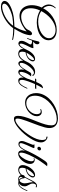

<svg xmlns="http://www.w3.org/2000/svg" viewBox="1364 -2299 1265 4125"><g transform="rotate(90 1996.5 -236.5)"><path d="M82 376Q23 376 -11.5 354Q-46 332 -46 298Q-46 266 -22 238Q2 210 40.5 187.5Q79 165 124.5 147.5Q170 130 213.5 118.5Q257 107 290 103Q321 98 358.5 95Q396 92 434.5 89.5Q473 87 504 87Q541 24 564.5 -32Q588 -88 606 -161L610 -177Q591 -159 556.5 -133.5Q522 -108 476.5 -82.5Q431 -57 379.5 -40Q328 -23 274 -23Q203 -23 151.5 -57Q100 -91 72.5 -151.5Q45 -212 45 -291Q45 -338 57 -391.5Q69 -445 96 -501Q65 -533 47.5 -572Q30 -611 30 -652Q30 -688 45 -723.5Q60 -759 92 -792Q101 -802 109 -802Q113 -802 113 -798Q113 -792 106 -784Q83 -756 72 -725Q61 -694 61 -663Q61 -628 74.5 -594Q88 -560 113 -531Q139 -586 184.5 -638Q230 -690 291 -731.5Q352 -773 424 -797.5Q496 -822 574 -822Q678 -822 738.5 -777Q799 -732 799 -641Q799 -598 775.5 -555Q752 -512 704.5 -476Q657 -440 586.5 -418Q516 -396 423 -394Q350 -393 279 -412.5Q208 -432 159 -464Q134 -411 122.5 -360.5Q111 -310 111 -266Q111 -165 160.5 -112Q210 -59 293 -59Q338 -59 383.5 -72.5Q429 -86 468 -108Q507 -130 534.5 -154.5Q562 -179 571 -200Q594 -252 616.5 -272.5Q639 -293 657 -293Q672 -293 682.5 -279.5Q693 -266 690 -243Q680 -160 644.5 -82Q609 -4 553 87Q621 88 675.5 94.5Q730 101 774 112Q786 115 790.5 119.5Q795 124 795 127Q795 134 783 134Q777 134 766 131Q743 125 705 120.5Q667 116 623.5 114Q580 112 540 112Q498 172 440.5 220.5Q383 269 318.5 304Q254 339 192.5 357.5Q131 376 82 376ZM396 -424Q464 -424 528 -442Q592 -460 643 -492Q694 -524 724.5 -566.5Q755 -609 755 -657Q755 -701 730.5 -732.5Q706 -764 668 -781Q630 -798 587 -798Q519 -798 457 -772Q395 -746 342 -702.5Q289 -659 245.5 -604Q202 -549 172 -491Q213 -460 271.5 -442Q330 -424 396 -424ZM80 350Q119 350 172 334.5Q225 319 283 289Q341 259 394.5 215Q448 171 488 114Q440 115 393.5 118.5Q347 122 301 130Q276 134 239.5 145Q203 156 164 173Q125 190 90.5 211Q56 232 34.5 256Q13 280 13 305Q13 323 28.5 336.5Q44 350 80 350Z M753 -196Q761 -213 774 -250.5Q787 -288 801 -334Q815 -380 822 -421Q825 -437 833 -444.5Q841 -452 850 -452Q863 -452 874 -439.5Q885 -427 885 -404Q885 -376 868.5 -356Q852 -336 828 -318Q838 -317 849 -316.5Q860 -316 873 -316Q920 -316 966 -322Q968 -316 968 -313Q968 -300 960.5 -280Q953 -260 945 -244Q941 -235 929 -211.5Q917 -188 903 -158.5Q889 -129 879.5 -100.5Q870 -72 870 -52Q870 -26 890 -26Q909 -26 943 -70.5Q977 -115 1011 -193Q1023 -193 1023 -184Q1012 -157 995.5 -125Q979 -93 959 -64.5Q939 -36 916 -17.5Q893 1 868 1Q849 1 830 -14.5Q811 -30 811 -65Q811 -96 823 -125.5Q835 -155 850 -181Q865 -207 877 -227Q889 -247 889 -259Q889 -277 866.5 -285Q844 -293 808 -294Q790 -248 781 -226Q772 -204 764 -184Q748 -184 753 -196Z M1083 4Q1046 4 1016.5 -20Q987 -44 987 -93Q987 -134 1005.5 -180Q1024 -226 1054.5 -266.5Q1085 -307 1122.5 -332.5Q1160 -358 1198 -358Q1217 -358 1235 -347Q1253 -336 1253 -309Q1253 -284 1234 -254Q1215 -224 1180 -198Q1165 -187 1142 -177Q1119 -167 1096 -160.5Q1073 -154 1058 -154Q1053 -142 1048.5 -122Q1044 -102 1044 -81Q1044 -56 1054 -36Q1064 -16 1091 -16Q1124 -16 1152.5 -35Q1181 -54 1203.5 -83Q1226 -112 1242 -142Q1258 -172 1267 -193Q1279 -193 1279 -184Q1266 -156 1249.5 -123Q1233 -90 1210.5 -61.5Q1188 -33 1156.5 -14.5Q1125 4 1083 4ZM1065 -172Q1079 -172 1112 -182.5Q1145 -193 1172 -216Q1198 -239 1212 -266.5Q1226 -294 1226 -313Q1226 -335 1210 -335Q1198 -335 1177 -319Q1156 -303 1125 -265Q1106 -241 1089 -213Q1072 -185 1065 -172Z M1484 3Q1461 3 1443.5 -10Q1426 -23 1426 -63Q1426 -80 1428.5 -95Q1431 -110 1435 -127Q1426 -112 1410 -90Q1394 -68 1374.5 -47Q1355 -26 1334.5 -12Q1314 2 1296 2Q1270 2 1254 -21.5Q1238 -45 1238 -83Q1238 -124 1257 -171Q1276 -218 1309 -261Q1342 -304 1385 -331Q1428 -358 1475 -358Q1498 -358 1519 -350.5Q1540 -343 1556 -326Q1563 -319 1563 -310Q1563 -304 1558 -300Q1553 -296 1545 -298Q1534 -333 1498 -333Q1481 -333 1459 -322Q1432 -308 1401.5 -277.5Q1371 -247 1344.5 -208.5Q1318 -170 1301 -131Q1284 -92 1284 -60Q1284 -27 1309 -27Q1331 -27 1354.5 -48Q1378 -69 1399.5 -100.5Q1421 -132 1439 -163Q1457 -194 1467 -213Q1482 -240 1495 -258Q1508 -276 1532 -276Q1543 -276 1554 -273Q1565 -270 1577 -272Q1547 -242 1524.5 -201Q1502 -160 1490 -120.5Q1478 -81 1478 -54Q1478 -24 1498 -24Q1514 -24 1532.5 -42Q1551 -60 1568.5 -87.5Q1586 -115 1601 -143.5Q1616 -172 1625 -193Q1630 -193 1633.5 -192Q1637 -191 1637 -184Q1636 -180 1633.5 -175.5Q1631 -171 1626 -160Q1618 -144 1604 -117Q1590 -90 1571 -62.5Q1552 -35 1530 -16Q1508 3 1484 3Z M1832 -528Q1819 -509 1803 -480Q1787 -451 1773.5 -424Q1760 -397 1753 -383H1845Q1845 -379 1841.5 -370Q1838 -361 1828 -357H1741Q1729 -330 1713.5 -292Q1698 -254 1683.5 -213Q1669 -172 1659.5 -136.5Q1650 -101 1650 -79Q1650 -49 1658 -34.5Q1666 -20 1687 -20Q1714 -20 1739 -46.5Q1764 -73 1786.5 -113Q1809 -153 1826 -193Q1838 -193 1838 -184Q1827 -157 1811 -125Q1795 -93 1774.5 -63.5Q1754 -34 1728.5 -15.5Q1703 3 1672 3Q1630 3 1615 -20.5Q1600 -44 1600 -81Q1600 -108 1610 -146.5Q1620 -185 1634.5 -226Q1649 -267 1663 -302.5Q1677 -338 1685 -357H1621Q1621 -365 1628 -374Q1635 -383 1643 -383H1696Q1704 -399 1714.5 -423Q1725 -447 1743 -476Q1758 -500 1781.5 -514Q1805 -528 1832 -528Z M2685 -659Q2685 -621 2670.5 -565.5Q2656 -510 2632.5 -444.5Q2609 -379 2583 -311Q2557 -243 2533.5 -179.5Q2510 -116 2495.5 -64.5Q2481 -13 2481 18Q2481 65 2512 65Q2542 65 2585 37.5Q2628 10 2676.5 -36.5Q2725 -83 2772 -142.5Q2819 -202 2857.5 -266Q2896 -330 2919 -392.5Q2942 -455 2942 -507Q2942 -542 2932.5 -570Q2923 -598 2893 -598Q2880 -598 2872.5 -603.5Q2865 -609 2865 -614Q2865 -624 2882 -624Q2894 -624 2912.5 -615.5Q2931 -607 2949.5 -589.5Q2968 -572 2981 -545Q2994 -518 2994 -481Q2994 -435 2969.5 -374.5Q2945 -314 2903.5 -249.5Q2862 -185 2809.5 -123.5Q2757 -62 2700 -12.5Q2643 37 2588.5 66.5Q2534 96 2488 96Q2449 96 2436 72Q2423 48 2423 9Q2423 -52 2443.5 -124Q2464 -196 2494.5 -273.5Q2525 -351 2555.5 -428Q2586 -505 2606.5 -576Q2627 -647 2627 -707Q2627 -775 2588.5 -799Q2550 -823 2488 -823Q2427 -823 2358.5 -800Q2290 -777 2224.5 -735Q2159 -693 2106 -634.5Q2053 -576 2021.5 -504.5Q1990 -433 1990 -351Q1990 -303 2006.5 -261.5Q2023 -220 2060 -194.5Q2097 -169 2157 -169Q2202 -169 2243.5 -188Q2285 -207 2317 -239.5Q2349 -272 2368 -312Q2387 -352 2387 -394Q2387 -428 2373 -453.5Q2359 -479 2326 -479Q2313 -479 2299 -475Q2285 -471 2280 -471Q2275 -471 2275 -477Q2275 -479 2277 -482Q2279 -485 2284 -488Q2295 -494 2311 -497.5Q2327 -501 2339 -501Q2383 -501 2407 -470Q2431 -439 2431 -395Q2431 -347 2406 -302Q2381 -257 2339.5 -221Q2298 -185 2246.5 -164Q2195 -143 2141 -143Q2074 -143 2027.5 -176Q1981 -209 1957.5 -262.5Q1934 -316 1934 -377Q1934 -456 1965.5 -527.5Q1997 -599 2052 -657.5Q2107 -716 2177 -759Q2247 -802 2324.5 -825.5Q2402 -849 2479 -849Q2537 -849 2583.5 -830Q2630 -811 2657.5 -769.5Q2685 -728 2685 -659Z M3030 0Q2993 0 2978 -21.5Q2963 -43 2963 -71Q2963 -86 2966.5 -101.5Q2970 -117 2975 -130L3042 -301Q3045 -309 3045 -315Q3045 -325 3040 -332.5Q3035 -340 3033 -343L3088 -345Q3103 -346 3109.5 -341.5Q3116 -337 3116 -331Q3116 -325 3109 -309Q3099 -285 3082 -249Q3065 -213 3048.5 -175Q3032 -137 3020.5 -104Q3009 -71 3009 -53Q3009 -40 3015.5 -31Q3022 -22 3038 -22Q3059 -22 3079.5 -38.5Q3100 -55 3118 -81Q3136 -107 3151.5 -137Q3167 -167 3178 -193Q3190 -193 3190 -184Q3180 -159 3164 -127Q3148 -95 3127.5 -66.5Q3107 -38 3082.5 -19Q3058 0 3030 0ZM3119 -407Q3106 -407 3096.5 -417Q3087 -427 3087 -441Q3087 -458 3101 -471.5Q3115 -485 3132 -485Q3146 -485 3156 -476Q3166 -467 3166 -453Q3166 -435 3152 -421Q3138 -407 3119 -407Z M3239 5Q3198 5 3181 -20Q3164 -45 3164 -81Q3164 -106 3169.5 -128Q3175 -150 3186 -178H3184Q3176 -178 3176 -186Q3176 -190 3184.5 -209Q3193 -228 3206.5 -255Q3220 -282 3234.5 -310Q3249 -338 3261 -360Q3281 -397 3305 -436.5Q3329 -476 3352.5 -512Q3376 -548 3392 -571Q3428 -621 3459 -621H3464Q3473 -621 3484.5 -618Q3496 -615 3506 -617Q3491 -601 3460.5 -559.5Q3430 -518 3394 -465Q3379 -443 3356.5 -406Q3334 -369 3309 -323Q3284 -277 3262.5 -229.5Q3241 -182 3227 -137.5Q3213 -93 3213 -58Q3213 -35 3221 -26Q3229 -17 3241 -17Q3256 -17 3276.5 -34.5Q3297 -52 3318.5 -80.5Q3340 -109 3358 -143.5Q3376 -178 3387.5 -213.5Q3399 -249 3399 -279Q3399 -308 3388.5 -321Q3378 -334 3361 -334Q3354 -334 3347 -330.5Q3340 -327 3335 -327Q3330 -327 3330 -332Q3330 -337 3340.5 -343Q3351 -349 3372 -349Q3391 -349 3410.5 -339Q3430 -329 3443 -306.5Q3456 -284 3456 -248Q3456 -205 3436 -160.5Q3416 -116 3384 -78.5Q3352 -41 3313.5 -18Q3275 5 3239 5Z M3577 4Q3540 4 3510.5 -20Q3481 -44 3481 -93Q3481 -134 3499.5 -180Q3518 -226 3548.5 -266.5Q3579 -307 3616.5 -332.5Q3654 -358 3692 -358Q3711 -358 3729 -347Q3747 -336 3747 -309Q3747 -284 3728 -254Q3709 -224 3674 -198Q3659 -187 3636 -177Q3613 -167 3590 -160.5Q3567 -154 3552 -154Q3547 -142 3542.5 -122Q3538 -102 3538 -81Q3538 -56 3548 -36Q3558 -16 3585 -16Q3618 -16 3646.5 -35Q3675 -54 3697.5 -83Q3720 -112 3736 -142Q3752 -172 3761 -193Q3773 -193 3773 -184Q3760 -156 3743.5 -123Q3727 -90 3704.5 -61.5Q3682 -33 3650.5 -14.5Q3619 4 3577 4ZM3559 -172Q3573 -172 3606 -182.5Q3639 -193 3666 -216Q3692 -239 3706 -266.5Q3720 -294 3720 -313Q3720 -335 3704 -335Q3692 -335 3671 -319Q3650 -303 3619 -265Q3600 -241 3583 -213Q3566 -185 3559 -172Z M3782 4Q3741 4 3715.5 -21.5Q3690 -47 3690 -75Q3690 -98 3701.5 -117.5Q3713 -137 3732 -137L3733 -139Q3755 -179 3775.5 -220.5Q3796 -262 3821 -309Q3842 -348 3866.5 -373Q3891 -398 3924 -398Q3932 -398 3946 -394.5Q3960 -391 3960 -380Q3960 -372 3951 -372Q3944 -372 3935.5 -376Q3927 -380 3922 -380Q3903 -380 3890 -358Q3877 -336 3877 -311Q3877 -284 3886 -262.5Q3895 -241 3907 -221Q3919 -201 3928 -180.5Q3937 -160 3937 -136Q3937 -88 3918.5 -58.5Q3900 -29 3870 -14H3871Q3924 -14 3958.5 -63.5Q3993 -113 4027 -193Q4039 -193 4039 -184Q4020 -139 3997 -96Q3974 -53 3943 -25Q3912 3 3867 3Q3848 3 3832 -1Q3809 4 3782 4ZM3767 -102Q3767 -78 3778 -56Q3789 -34 3818 -23Q3844 -38 3858.5 -69.5Q3873 -101 3873 -135Q3873 -163 3867 -192Q3861 -221 3854.5 -249Q3848 -277 3848 -299Q3848 -306 3848.5 -311.5Q3849 -317 3850 -322Q3832 -295 3813.5 -259Q3795 -223 3778 -190Q3761 -157 3747 -136Q3767 -133 3767 -102ZM3734 -52Q3734 -36 3745 -24Q3756 -12 3778 -12Q3788 -12 3797 -14Q3776 -27 3763.5 -47Q3751 -67 3751 -93Q3742 -83 3738 -72.5Q3734 -62 3734 -52Z"/></g></svg>

Font: Great Vibes
Style: Regular
Weight: 400
Designer: Robert E. Leuschke, Viktoriya Grabowska, Viviana Monsalve, Eben Sorkin
Foundry: Robert E. Leuschke
Version: Version 1.103; ttfautohint (v1.8.4.7-5d5b)